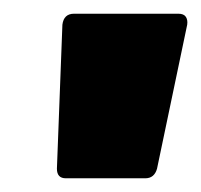

<svg xmlns="http://www.w3.org/2000/svg" viewBox="-20 -720 293 280"><path d="M63 -474 71 -684Q73 -700 88 -700H240Q248 -700 251 -695.5Q254 -691 253 -684L209 -474Q205 -460 192 -460H76Q63 -460 63 -474Z"/></svg>

Font: Barlow Semi Condensed Black
Style: Italic
Weight: 900
Width: 4
Italic angle: -7°
Designer: Jeremy Tribby
Foundry: Tribby Type
Version: Version 1.408